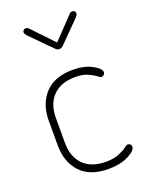

<svg xmlns="http://www.w3.org/2000/svg" viewBox="-140 -803 681 881"><g transform="rotate(-20 201.0 -362.5)"><path d="M235 6Q145 6 98.5 -44Q52 -94 52 -176V-296Q52 -377 98.5 -427.5Q145 -478 235 -478Q290 -478 328 -457.5Q366 -437 366 -419Q366 -412 360.5 -407Q355 -402 348 -402Q343 -402 330.5 -412Q318 -422 294 -432.5Q270 -443 235 -443Q164 -443 125.5 -404Q87 -365 87 -296V-176Q87 -107 125.5 -68Q164 -29 236 -29Q273 -29 298.5 -39.5Q324 -50 336.5 -60Q349 -70 355 -70Q362 -70 367 -65Q372 -60 372 -53Q372 -34 332.5 -14Q293 6 235 6ZM332 -700 232 -599Q221 -588 211 -588Q199 -588 190 -599L90 -700Q82 -710 82 -716Q82 -722 86.5 -726.5Q91 -731 97 -731Q106 -731 113 -723L211 -620L309 -723Q316 -731 325 -731Q331 -731 335.5 -726.5Q340 -722 340 -716Q340 -710 332 -700Z"/></g></svg>

Font: Dosis
Style: ExtraLight
Weight: 250
Designer: Edgar Tolentino, Pablo Impallari, Igino Marini
Foundry: Edgar Tolentino, Pablo Impallari, Igino Marini
Version: Version 1.007